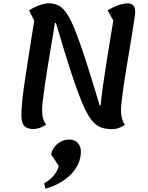

<svg xmlns="http://www.w3.org/2000/svg" viewBox="-20 -746 884 1149"><path d="M651 27Q618 27 591.5 19Q565 11 542 -11.5Q519 -34 496.5 -77.5Q474 -121 448 -190.5Q422 -260 389.5 -363Q357 -466 315 -608H268L272 -726Q304 -726 329.5 -713.5Q355 -701 379 -666Q403 -631 430 -563.5Q457 -496 492.5 -387Q528 -278 576 -116L652 -115ZM179 26Q142 26 125 7Q108 -12 108 -55Q108 -84 111.5 -125.5Q115 -167 124 -231Q133 -295 148 -390.5Q163 -486 185 -623L154 -684Q186 -704 217 -715Q248 -726 273 -726Q317 -726 317 -673Q317 -665 312.5 -634Q308 -603 300.5 -557Q293 -511 283.5 -456Q274 -401 265 -344.5Q256 -288 248.5 -237Q241 -186 236.5 -147Q232 -108 232 -88Q232 -59 238 -37Q244 -15 256 0Q217 26 179 26ZM651 27Q614 27 597 7.5Q580 -12 580 -55Q580 -84 583.5 -125.5Q587 -167 596 -231Q605 -295 620 -390.5Q635 -486 658 -623L624 -684Q657 -704 688.5 -715Q720 -726 745 -726Q789 -726 789 -673Q789 -665 784.5 -634Q780 -603 772.5 -557Q765 -511 756 -456Q747 -401 737.5 -344.5Q728 -288 720.5 -236.5Q713 -185 708.5 -146Q704 -107 704 -87Q704 -59 710 -37Q716 -15 728 1Q708 14 689.5 20.5Q671 27 651 27ZM252 383 244 350Q279 333 303.5 302Q328 271 331 246L286 178Q290 154 306 133.5Q322 113 345 101Q368 89 393 89Q428 89 446 110Q464 131 464 161Q464 199 448.5 233.5Q433 268 405 297Q377 326 338 348Q299 370 252 383Z"/></svg>

Font: Lemonada
Style: Regular
Weight: 400
Designer: Mohamed Gaber (Arabic), Eduardo Tunni (Latin)
Foundry: Kief Type Foundry
Version: Version 4.005